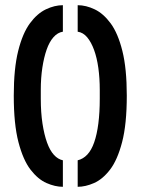

<svg xmlns="http://www.w3.org/2000/svg" viewBox="-20 -719 541 739"><path d="M279 0V-102Q300 -107 316 -124Q332 -141 342.5 -171Q353 -201 358.5 -243.5Q364 -286 364 -339V-373Q364 -418 358.5 -457.5Q353 -497 342 -527Q331 -557 315.5 -575.5Q300 -594 279 -597V-699Q311 -699 344.5 -683Q378 -667 406 -629Q434 -591 451 -523Q468 -455 468 -351Q468 -241 450 -172Q432 -103 403.5 -66Q375 -29 342 -14.5Q309 0 279 0ZM222 0Q192 0 159 -14.5Q126 -29 97.5 -66Q69 -103 51 -172Q33 -241 33 -351Q33 -455 50 -523Q67 -591 95 -629Q123 -667 156.5 -683Q190 -699 222 -699V-597Q202 -594 186 -576Q170 -558 159.5 -528Q149 -498 143 -458.5Q137 -419 137 -373V-339Q137 -286 143.5 -243.5Q150 -201 161 -170.5Q172 -140 187.5 -123Q203 -106 222 -102Z"/></svg>

Font: Stick No Bills SemiBold
Style: Regular
Weight: 600
Designer: Kosala Senevirathne, Siva Puranthara, Lasantha Premarathna, Tharique Azeez
Foundry: mooniak
Version: Version 2.000